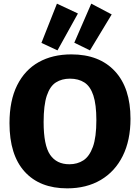

<svg xmlns="http://www.w3.org/2000/svg" viewBox="-20 -1019 766 1052"><path d="M348 13Q198 13 115 -78.5Q32 -170 32 -344Q32 -468 74 -552Q116 -636 192 -678.5Q268 -721 371 -721Q524 -721 609.5 -629Q695 -537 695 -368Q695 -250 652.5 -164.5Q610 -79 532 -33Q454 13 348 13ZM360 -119Q404 -119 437 -140.5Q470 -162 489 -214.5Q508 -267 508 -361Q508 -446 491.5 -496Q475 -546 442.5 -567Q410 -588 363 -588Q319 -588 286.5 -567.5Q254 -547 236.5 -495Q219 -443 219 -350Q219 -223 254.5 -171Q290 -119 360 -119ZM473 -743 387 -785 480 -999 592 -940ZM295 -743 207 -784 292 -999 407 -945Z"/></svg>

Font: Bitter ExtraBold
Style: Regular
Weight: 800
Designer: Sol Matas, and Bitter project Authors
Foundry: Sol Matas
Version: Version 2.001